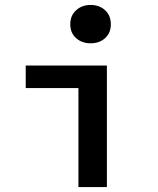

<svg xmlns="http://www.w3.org/2000/svg" viewBox="-20 -756 640 776"><path d="M297 0V-400H84V-491H412V0ZM346 -581Q311 -581 287.5 -602Q264 -623 264 -658Q264 -693 287.5 -714.5Q311 -736 346 -736Q382 -736 405 -714.5Q428 -693 428 -658Q428 -623 405 -602Q382 -581 346 -581Z"/></svg>

Font: Source Code Pro ExtraLight SemiBold
Style: Regular
Weight: 600
Monospace: yes
Version: Version 1.018;hotconv 1.0.116;makeotfexe 2.5.65601